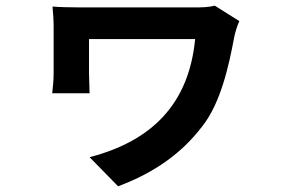

<svg xmlns="http://www.w3.org/2000/svg" viewBox="-20 -555 996 673"><path d="M733 -535C708 -529 684 -529 658 -529H263C227 -529 189 -530 164 -532C166 -511 168 -485 168 -464V-298C168 -278 166 -253 163 -228H294C293 -254 292 -288 292 -298V-418H664C642 -191 513 -61 294 -4L394 98C522 50 617 -18 688 -111C753 -192 782 -323 801 -425C803 -437 813 -470 819 -481Z"/></svg>

Font: Kinto Sans
Style: Bold
Weight: 700
Designer: Authors: Ryoko NISHIZUKA  (kana & ideographs); Paul D. Hunt (Latin, Greek & Cyrillic); Wenlong ZHANG  (bopomofo); Sandol
Foundry: Adobe Systems Incorporated, ookami Inc.
Version: Version 0.001